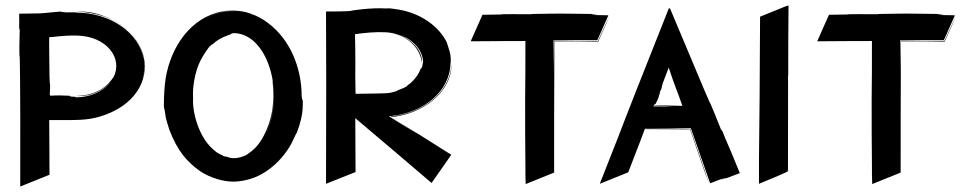

<svg xmlns="http://www.w3.org/2000/svg" viewBox="-20 -652 3550 702"><path d="M506 -442V-440L507 -430C512 -391 499 -358 501 -365C508 -390 509 -406 507 -430L505 -444C505 -446 504 -448 504 -450V-449C501 -462 496 -474 490 -485C467 -531 421 -571 355 -595C316 -609 292 -610 257 -610C326 -607 390 -590 443 -544C457 -532 470 -518 480 -501C478 -505 475 -509 472 -513C489 -490 501 -464 505 -436C489 -532 384 -606 257 -606C258 -606 259 -607 257 -607H251C204 -607 207 -606 219 -609L209 -608C202 -607 203 -609 208 -609H200L204 -610L170 -607C118 -602 138 -603 50 -602C50 -555 51 -591 50 -552C51 -545 51 -546 52 -543C51 -511 50 -443 52 -445C52 -445 55 -386 54 30L161 -13C160 -110 161 -120 160 -213C258 -213 296 -211 346 -226C472 -264 524 -356 506 -442ZM395 -370C389 -361 382 -353 375 -345C368 -338 359 -331 349 -325C312 -303 276 -302 257 -301C294 -298 332 -310 358 -329C357 -328 356 -327 354 -326C365 -333 376 -341 385 -352C355 -315 305 -296 257 -296C260 -299 248 -298 237 -299C236 -299 239 -300 241 -300C233 -300 233 -301 236 -302H234C206 -303 190 -304 165 -302H164L162 -306C163 -319 164 -349 162 -348C162 -359 161 -362 161 -373C161 -379 159 -516 160 -516C175 -516 209 -523 260 -522C373 -520 430 -436 395 -370ZM505 -444C505 -443 505 -443 506 -442Z M1086 -286C1085 -286 1084 -296 1083 -300C1083 -405 1040 -508 961 -567C849 -655 673 -615 602 -426C651 -558 767 -638 888 -604C897 -602 906 -599 912 -596C868 -616 818 -619 771 -605C662 -573 595 -460 583 -345C580 -320 578 -263 580 -257C584 -243 581 -253 586 -223C586 -222 594 -192 599 -178C629 -99 665 -59 712 -26C726 -16 751 -4 775 3C814 14 842 15 881 6C958 -11 1028 -79 1058 -154C1058 -153 1057 -152 1057 -151L1064 -166C1064 -164 1064 -162 1066 -169C1078 -200 1087 -234 1087 -268C1088 -289 1087 -282 1086 -286ZM877 -608C846 -615 814 -614 785 -607C814 -615 846 -615 877 -608ZM890 -604 893 -603C892 -603 891 -604 890 -604ZM912 -596 919 -593C918 -594 915 -595 912 -596ZM942 -145C974 -197 986 -268 980 -332C979 -343 978 -352 976 -360C984 -288 980 -224 944 -155C929 -127 912 -106 887 -90C886 -88 876 -82 859 -77C825 -68 810 -80 805 -80C800 -79 799 -81 791 -85C771 -95 777 -91 758 -107C706 -153 683 -242 686 -292C683 -332 693 -387 709 -422C722 -451 744 -480 748 -484L747 -482C763 -498 750 -484 757 -490C771 -503 791 -516 810 -521C810 -522 811 -522 812 -523C820 -525 818 -524 821 -525C823 -526 822 -526 823 -527C823 -528 830 -530 833 -531C967 -531 1028 -285 942 -145ZM958 -181C972 -213 979 -252 980 -287C978 -245 970 -209 958 -181Z M1412 -222 1495 -168 1402 -227C1528 -236 1627 -320 1627 -422C1628 -416 1628 -424 1628 -436C1628 -453 1623 -468 1620 -476C1617 -487 1619 -482 1615 -490C1614 -492 1616 -490 1618 -486L1613 -496L1616 -492C1585 -560 1512 -605 1437 -617C1394 -624 1400 -621 1392 -621C1338 -625 1259 -613 1262 -612C1246 -610 1189 -610 1172 -610C1173 -388 1173 -363 1172 20L1280 -23L1279 -220C1280 -220 1557 16 1558 17L1630 -86L1437 -208C1595 -108 1441 -203 1412 -222ZM1279 -374C1280 -439 1278 -527 1278 -527C1314 -532 1352 -536 1390 -534C1452 -531 1509 -491 1521 -432L1523 -422C1525 -476 1472 -520 1413 -532C1403 -534 1442 -529 1475 -506C1465 -513 1453 -520 1440 -525C1488 -509 1527 -470 1527 -422C1525 -425 1526 -414 1522 -403C1522 -402 1522 -405 1521 -406C1521 -404 1519 -397 1519 -402L1518 -399V-401C1511 -378 1488 -351 1470 -340C1468 -338 1469 -338 1468 -337C1466 -336 1459 -331 1445 -326C1436 -323 1430 -320 1431 -319C1396 -309 1406 -311 1280 -309ZM1631 -421C1627 -308 1519 -236 1408 -226L1411 -224C1520 -234 1633 -311 1631 -421ZM1412 -222 1407 -225ZM1411 -224 1437 -208C1429 -213 1420 -218 1411 -224Z M2191 -556 2166 -502C2116 -502 2058 -502 2006 -503C2005 -365 2005 -362 2005 -421C2006 -532 2006 -528 2004 -415V-505H2164L2204 -595H2203C2212 -597 2180 -596 2154 -597C2150 -597 2158 -598 2162 -599C2142 -599 2141 -599 2149 -600H2140L2145 -601C2096 -601 2041 -603 1993 -602C1957 -602 1974 -601 1931 -601C1923 -601 1924 -600 1921 -600C1886 -600 1809 -601 1811 -599C1782 -599 1778 -598 1744 -598C1732 -571 1717 -538 1701 -501C1824 -502 1858 -502 1901 -502C1901 -418 1901 -361 1900 -285C1900 -209 1900 -132 1901 -45C1901 -23 1901 -1 1902 21L2006 -21C2006 -190 2006 -243 2007 -501C2071 -501 2125 -501 2167 -500C2203 -580 2195 -561 2208 -593Z M2685 -19C2629 -157 2644 -114 2622 -171C2618 -178 2618 -176 2616 -179C2603 -211 2576 -280 2575 -277C2575 -277 2559 -312 2429 -623L2428 -619L2426 -623C2179 -1 2326 -367 2173 20L2277 -22L2338 -180C2399 -180 2455 -179 2503 -179C2571 19 2560 -14 2572 18C2559 -23 2520 -135 2504 -180C2502 -180 2482 -181 2456 -181L2362 -183H2506L2576 17H2577C2569 22 2598 9 2622 1C2625 0 2618 3 2616 5C2633 -2 2634 -2 2627 2C2630 0 2634 -1 2635 -1L2632 1ZM2420 -264C2428 -264 2435 -263 2441 -263H2369L2371 -267C2374 -274 2373 -271 2374 -269C2375 -273 2376 -273 2376 -271C2376 -272 2377 -273 2377 -273V-272C2385 -288 2387 -292 2391 -307C2391 -308 2393 -310 2393 -311C2393 -313 2392 -313 2392 -314C2395 -320 2402 -334 2399 -334C2402 -340 2401 -341 2403 -347L2425 -405C2452 -323 2450 -337 2475 -265C2412 -266 2389 -267 2373 -268L2371 -267C2386 -265 2428 -264 2420 -264ZM2428 -181H2338C2313 -119 2312 -117 2338 -182C2379 -182 2408 -181 2428 -181Z M2863 -28C2862 -29 2857 -28 2855 -27L2861 -30V-37C2861 -292 2862 -369 2861 -377C2861 -376 2862 -375 2862 -374V-433C2862 -437 2862 -551 2863 -625V-632C2858 -631 2857 -630 2856 -630H2855C2847 -626 2768 -595 2759 -591C2759 -479 2756 -104 2755 -68V20C2761 17 2870 -26 2863 -28Z M3458 -556 3433 -502C3383 -502 3325 -502 3273 -503C3272 -365 3272 -362 3272 -421C3273 -532 3273 -528 3271 -415V-505H3431L3471 -595H3470C3479 -597 3447 -596 3421 -597C3417 -597 3425 -598 3429 -599C3409 -599 3408 -599 3416 -600H3407L3412 -601C3363 -601 3308 -603 3260 -602C3224 -602 3241 -601 3198 -601C3190 -601 3191 -600 3188 -600C3153 -600 3076 -601 3078 -599C3049 -599 3045 -598 3011 -598C2999 -571 2984 -538 2968 -501C3091 -502 3125 -502 3168 -502C3168 -418 3168 -361 3167 -285C3167 -209 3167 -132 3168 -45C3168 -23 3168 -1 3169 21L3273 -21C3273 -190 3273 -243 3274 -501C3338 -501 3392 -501 3434 -500C3470 -580 3462 -561 3475 -593Z"/></svg>

Font: HIVNotRetro
Style: Regular
Weight: 400
Designer: Feorag
Foundry: Feorag
Version: Version 1.000;PS 001.000;hotconv 1.0.88;makeotf.lib2.5.64775